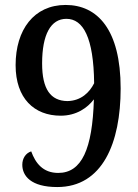

<svg xmlns="http://www.w3.org/2000/svg" viewBox="-20 -744 559 775"><path d="M211 11C394 11 467 -167 467 -387C467 -625 373 -724 245 -724C117 -724 43 -624 43 -481C43 -347 118 -277 225 -277C289 -277 333 -309 359 -343C353 -142 310 -46 215 -46C153 -46 123 -86 106 -133C84 -126 70 -105 70 -79C70 -34 105 11 211 11ZM252 -336C184 -337 150 -384 150 -488C150 -605 185 -668 248 -668C316 -668 358 -592 360 -408C342 -372 308 -337 252 -336Z"/></svg>

Font: Noto Serif Lao SemiCondensed Medium
Style: Regular
Weight: 500
Width: 4
Designer: Monotype Design Team
Foundry: Monotype Imaging Inc.
Version: Version 2.003